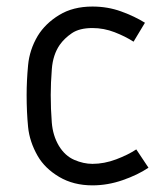

<svg xmlns="http://www.w3.org/2000/svg" viewBox="-20 -556 511 584"><path d="M261.2 -536.1Q307.6 -536.1 348.6 -521.2Q389.6 -506.3 420.9 -486.8L386.2 -429.2Q361.3 -445.3 328.6 -458Q295.9 -470.7 261.2 -470.7Q221.7 -470.7 198.7 -455.1Q175.8 -439.5 161.6 -419.4Q141.1 -389.6 137.7 -346.4Q134.3 -303.2 134.3 -267.1Q134.3 -224.1 137.5 -183.8Q140.6 -143.6 159.2 -112.3Q177.7 -82 205.8 -69.8Q233.9 -57.6 261.2 -57.6Q296.9 -57.6 333.3 -71.3Q369.6 -85 394.5 -101.6L431.6 -45.9Q398.9 -23.9 353.3 -8.1Q307.6 7.8 261.2 7.8Q203.6 7.8 160.2 -17.8Q116.7 -43.5 94.7 -81.5Q69.8 -125 65.4 -170.2Q61 -215.3 61 -267.1Q61 -310.1 65.4 -357.4Q69.8 -404.8 94.7 -446.8Q117.7 -484.4 159.9 -510.3Q202.1 -536.1 261.2 -536.1Z"/></svg>

Font: Gidole
Style: Regular
Weight: 400
Version: Version 2.100; ttfautohint (v1.8.4.7-5d5b)